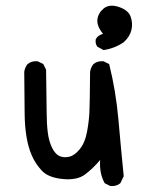

<svg xmlns="http://www.w3.org/2000/svg" viewBox="-20 -652 540 669"><path d="M364.3 -3.9 344.7 -13.7Q325.2 -49.8 329.1 -94.7Q302.7 -63.5 275.4 -43.5Q248 -23.4 198.2 -28.3Q148.4 -33.2 126 -57.1Q103.5 -81.1 90.8 -110.4Q78.1 -139.6 72.3 -175.8Q66.4 -211.9 65.9 -253.4Q65.4 -294.9 64.5 -401.4Q66.4 -417 76.2 -428.7Q89.8 -440.4 111.3 -438.5L130.9 -428.7L140.6 -409.2Q142.6 -294.9 142.6 -258.3Q142.6 -221.7 146.5 -190.4Q150.4 -159.2 161.6 -136.7Q172.9 -114.3 188 -107.9Q203.1 -101.6 221.7 -106Q240.2 -110.4 258.3 -132.8Q276.4 -155.3 283.2 -192.4Q290 -229.5 291.5 -260.3Q293 -291 293.9 -401.4Q295.9 -417 305.7 -428.7Q319.3 -440.4 340.8 -438.5L360.4 -428.7Q383.8 -335 392.6 -235.4Q401.4 -135.7 411.1 -38.1L399.4 -13.7Q385.7 -2 364.3 -3.9ZM340.8 -477.5 319.3 -489.3Q311.5 -499 313.5 -514.6Q319.3 -528.3 338.9 -534.2Q317.4 -560.5 319.3 -583Q321.3 -605.5 340.8 -622.1Q360.4 -638.7 393.6 -627.9Q426.8 -617.2 435.1 -594.2Q443.4 -571.3 438 -547.9Q432.6 -524.4 411.1 -504.9Q379.9 -483.4 340.8 -477.5Z"/></svg>

Font: NaikaiFont
Style: Regular
Weight: 400
Version: Version 1.67